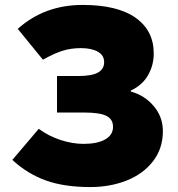

<svg xmlns="http://www.w3.org/2000/svg" viewBox="-20 -745 720 778"><path d="M30 -97 137 -223Q178 -193 226 -177.5Q274 -162 319 -162Q374 -162 406 -180Q438 -198 438 -231Q438 -262 411 -275.5Q384 -289 322 -289H211V-437H297Q352 -437 377 -451Q402 -465 402 -493Q402 -521 376.5 -535.5Q351 -550 308 -550Q267 -550 232.5 -539Q198 -528 154 -503L52 -628Q160 -725 315 -725Q456 -725 529.5 -673Q603 -621 603 -528Q603 -481 580 -440.5Q557 -400 510 -378V-374Q566 -359 603 -315Q640 -271 640 -214Q640 -143 600 -91.5Q560 -40 493 -13.5Q426 13 346 13Q241 13 166.5 -13.5Q92 -40 30 -97Z"/></svg>

Font: Nebula Sans Black
Style: Regular
Weight: 900
Designer: Paul D. Hunt for Adobe (as Source Sans)
Foundry: Nebula Entertainment & Broadcasting LLC
Version: Version 1.010